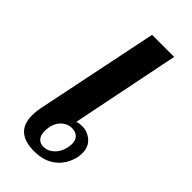

<svg xmlns="http://www.w3.org/2000/svg" viewBox="-186 -597 652 652"><g transform="rotate(45 139.5 -271.5)"><path d="M33 -71Q33 -93 39 -120L128 -553H234L155 -162Q166 -166 181 -166Q205 -166 225 -149Q245 -132 245 -100Q245 -95 243 -81Q233 -38 202 -14Q171 10 125 10Q33 10 33 -71ZM196 -81Q198 -93 198 -98Q198 -117 187.5 -127Q177 -137 160 -137Q136 -137 118.5 -117.5Q101 -98 101 -63Q101 -44 110.5 -33.5Q120 -23 136 -23Q156 -23 173 -38.5Q190 -54 196 -81Z"/></g></svg>

Font: Trirong Medium
Style: Italic
Weight: 500
Italic angle: -12°
Designer: Katatrad Team
Foundry: CadsonDemak
Version: Version 1.001